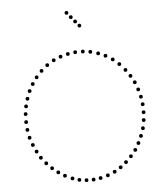

<svg xmlns="http://www.w3.org/2000/svg" viewBox="-60 -975 885 1028"><g transform="rotate(-5 382.0 -461.0)"><path d="M404 -688Q394 -688 394 -698Q394 -708 404 -708Q414 -708 414 -698Q414 -688 404 -688ZM363 -688Q353 -688 353 -698Q353 -708 363 -708Q373 -708 373 -698Q373 -688 363 -688ZM323 -682Q313 -682 313 -692Q313 -702 323 -702Q333 -702 333 -692Q333 -682 323 -682ZM283 -671Q273 -671 273 -681Q273 -691 283 -691Q293 -691 293 -681Q293 -671 283 -671ZM245 -655Q235 -655 235 -665Q235 -675 245 -675Q255 -675 255 -665Q255 -655 245 -655ZM208 -632Q198 -632 198 -642Q198 -652 208 -652Q218 -652 218 -642Q218 -632 208 -632ZM175 -604Q165 -604 165 -614Q165 -624 175 -624Q185 -624 185 -614Q185 -604 175 -604ZM146 -572Q136 -572 136 -582Q136 -592 146 -592Q156 -592 156 -582Q156 -572 146 -572ZM122 -538Q112 -538 112 -548Q112 -558 122 -558Q132 -558 132 -548Q132 -538 122 -538ZM102 -502Q92 -502 92 -512Q92 -522 102 -522Q112 -522 112 -512Q112 -502 102 -502ZM87 -462Q77 -462 77 -472Q77 -482 87 -482Q97 -482 97 -472Q97 -462 87 -462ZM76 -422Q66 -422 66 -432Q66 -442 76 -442Q86 -442 86 -432Q86 -422 76 -422ZM70 -381Q60 -381 60 -391Q60 -401 70 -401Q80 -401 80 -391Q80 -381 70 -381ZM69 -338Q59 -338 59 -348Q59 -358 69 -358Q79 -358 79 -348Q79 -338 69 -338ZM72 -296Q62 -296 62 -306Q62 -316 72 -316Q82 -316 82 -306Q82 -296 72 -296ZM80 -253Q70 -253 70 -263Q70 -273 80 -273Q90 -273 90 -263Q90 -253 80 -253ZM94 -213Q84 -213 84 -223Q84 -233 94 -233Q104 -233 104 -223Q104 -213 94 -213ZM111 -176Q101 -176 101 -186Q101 -196 111 -196Q121 -196 121 -186Q121 -176 111 -176ZM131 -141Q121 -141 121 -151Q121 -161 131 -161Q141 -161 141 -151Q141 -141 131 -141ZM157 -109Q147 -109 147 -119Q147 -129 157 -129Q167 -129 167 -119Q167 -109 157 -109ZM186 -80Q176 -80 176 -90Q176 -100 186 -100Q196 -100 196 -90Q196 -80 186 -80ZM217 -55Q207 -55 207 -65Q207 -75 217 -75Q227 -75 227 -65Q227 -55 217 -55ZM251 -34Q241 -34 241 -44Q241 -54 251 -54Q261 -54 261 -44Q261 -34 251 -34ZM290 -16Q280 -16 280 -26Q280 -36 290 -36Q300 -36 300 -26Q300 -16 290 -16ZM326 -5Q316 -5 316 -15Q316 -25 326 -25Q336 -25 336 -15Q336 -5 326 -5ZM364 0Q354 0 354 -10Q354 -20 364 -20Q374 -20 374 -10Q374 0 364 0ZM402 0Q392 0 392 -10Q392 -20 402 -20Q412 -20 412 -10Q412 0 402 0ZM440 -5Q430 -5 430 -15Q430 -25 440 -25Q450 -25 450 -15Q450 -5 440 -5ZM480 -16Q470 -16 470 -26Q470 -36 480 -36Q490 -36 490 -26Q490 -16 480 -16ZM518 -32Q508 -32 508 -42Q508 -52 518 -52Q528 -52 528 -42Q528 -32 518 -32ZM552 -53Q542 -53 542 -63Q542 -73 552 -73Q562 -73 562 -63Q562 -53 552 -53ZM583 -78Q573 -78 573 -88Q573 -98 583 -98Q593 -98 593 -88Q593 -78 583 -78ZM612 -107Q602 -107 602 -117Q602 -127 612 -127Q622 -127 622 -117Q622 -107 612 -107ZM638 -139Q628 -139 628 -149Q628 -159 638 -159Q648 -159 648 -149Q648 -139 638 -139ZM658 -174Q648 -174 648 -184Q648 -194 658 -194Q668 -194 668 -184Q668 -174 658 -174ZM675 -211Q665 -211 665 -221Q665 -231 675 -231Q685 -231 685 -221Q685 -211 675 -211ZM689 -251Q679 -251 679 -261Q679 -271 689 -271Q699 -271 699 -261Q699 -251 689 -251ZM697 -294Q687 -294 687 -304Q687 -314 697 -314Q707 -314 707 -304Q707 -294 697 -294ZM700 -336Q690 -336 690 -346Q690 -356 700 -356Q710 -356 710 -346Q710 -336 700 -336ZM699 -379Q689 -379 689 -389Q689 -399 699 -399Q709 -399 709 -389Q709 -379 699 -379ZM693 -420Q683 -420 683 -430Q683 -440 693 -440Q703 -440 703 -430Q703 -420 693 -420ZM682 -460Q672 -460 672 -470Q672 -480 682 -480Q692 -480 692 -470Q692 -460 682 -460ZM667 -500Q657 -500 657 -510Q657 -520 667 -520Q677 -520 677 -510Q677 -500 667 -500ZM647 -536Q637 -536 637 -546Q637 -556 647 -556Q657 -556 657 -546Q657 -536 647 -536ZM623 -570Q613 -570 613 -580Q613 -590 623 -590Q633 -590 633 -580Q633 -570 623 -570ZM593 -604Q583 -604 583 -614Q583 -624 593 -624Q603 -624 603 -614Q603 -604 593 -604ZM560 -632Q550 -632 550 -642Q550 -652 560 -652Q570 -652 570 -642Q570 -632 560 -632ZM523 -655Q513 -655 513 -665Q513 -675 523 -675Q533 -675 533 -665Q533 -655 523 -655ZM485 -671Q475 -671 475 -681Q475 -691 485 -691Q495 -691 495 -681Q495 -671 485 -671ZM444 -683Q434 -683 434 -693Q434 -703 444 -703Q454 -703 454 -693Q454 -683 444 -683ZM398 -828Q388 -828 388 -838Q388 -848 398 -848Q408 -848 408 -838Q408 -828 398 -828ZM377 -852Q367 -852 367 -862Q367 -872 377 -872Q387 -872 387 -862Q387 -852 377 -852ZM356 -877Q346 -877 346 -887Q346 -897 356 -897Q366 -897 366 -887Q366 -877 356 -877ZM335 -902Q325 -902 325 -912Q325 -922 335 -922Q345 -922 345 -912Q345 -902 335 -902Z"/></g></svg>

Font: Raleway Dots
Style: Regular
Weight: 400
Designer: Matt McInerney, Pablo Impallari, Rodrigo Fuenzalida, Brenda Gallo
Foundry: Matt McInerney, Pablo Impallari, Rodrigo Fuenzalida, Brenda Gallo
Version: Version 1.000